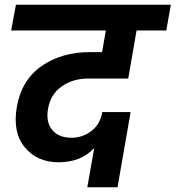

<svg xmlns="http://www.w3.org/2000/svg" viewBox="-20 -760 738 807"><path d="M27 -632 47 -740H698L679 -632H554L519 -430H352Q286 -430 239 -396.5Q192 -363 182 -303Q172 -248 199 -214.5Q226 -181 281 -181Q326 -181 363.5 -209Q401 -237 410 -289H529L474 27H347L376 -138Q321 -78 226 -78Q136 -78 84 -141Q32 -204 51 -312Q71 -424 155 -482.5Q239 -541 358 -541H409L425 -632Z"/></svg>

Font: Poppins SemiBold
Style: Italic
Weight: 600
Italic angle: -10°
Designer: Ninad Kale (Devanagari), Jonny Pinhorn (Latin)
Foundry: Indian Type Foundry
Version: Version 3.200;PS 1.000;hotconv 16.6.54;makeotf.lib2.5.65590